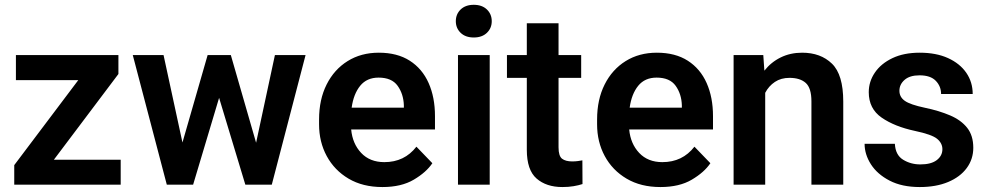

<svg xmlns="http://www.w3.org/2000/svg" viewBox="-20 -753 4029 783"><path d="M472.2 -101.6V0H38.1V-79.6L299.3 -426.3H44.9V-528.3H462.9V-451.2L199.7 -101.6Z M647 -528.3 724.1 -171.9 826.7 -528.3H921.4L1024.4 -170.9L1101.1 -528.3H1226.1L1088.4 0H980.5L873.5 -354L767.6 0H660.2L521.5 -528.3Z M1539.6 9.8Q1459.5 9.8 1401.6 -24.4Q1343.8 -58.6 1312.5 -116.5Q1281.2 -174.3 1281.2 -246.1V-265.6Q1281.2 -347.2 1312 -408.4Q1342.8 -469.7 1397.7 -503.9Q1452.6 -538.1 1524.9 -538.1Q1600.1 -538.1 1651.1 -505.4Q1702.1 -472.7 1728 -414.3Q1753.9 -356 1753.9 -279.3V-225.1H1412.1Q1417.5 -167 1452.9 -129.4Q1488.3 -91.8 1547.4 -91.8Q1629.4 -91.8 1678.2 -154.8L1743.2 -87.4Q1718.3 -50.3 1667.5 -20.3Q1616.7 9.8 1539.6 9.8ZM1523.9 -436.5Q1476.1 -436.5 1449 -403.3Q1421.9 -370.1 1414.1 -314H1627V-323.7Q1625.5 -369.6 1601.6 -403.1Q1577.6 -436.5 1523.9 -436.5Z M1838.9 -666.5Q1838.9 -695.3 1858.6 -714.4Q1878.4 -733.4 1912.1 -733.4Q1945.8 -733.4 1965.6 -714.4Q1985.4 -695.3 1985.4 -666.5Q1985.4 -638.2 1965.6 -619.1Q1945.8 -600.1 1912.1 -600.1Q1878.4 -600.1 1858.6 -619.1Q1838.9 -638.2 1838.9 -666.5ZM1977.1 -528.3V0H1847.7V-528.3Z M2350.1 -528.3V-435.5H2257.8V-152.3Q2257.8 -116.7 2272.2 -105.7Q2286.6 -94.7 2313.5 -94.7Q2326.2 -94.7 2336.9 -96.2Q2347.7 -97.7 2355 -99.1L2355.5 -2.4Q2339.4 2.9 2319.1 6.3Q2298.8 9.8 2273.4 9.8Q2208 9.8 2168.2 -24.9Q2128.4 -59.6 2128.4 -142.1V-435.5H2047.4V-528.3H2128.4V-658.2H2257.8V-528.3Z M2673.3 9.8Q2593.3 9.8 2535.4 -24.4Q2477.5 -58.6 2446.3 -116.5Q2415 -174.3 2415 -246.1V-265.6Q2415 -347.2 2445.8 -408.4Q2476.6 -469.7 2531.5 -503.9Q2586.4 -538.1 2658.7 -538.1Q2733.9 -538.1 2784.9 -505.4Q2835.9 -472.7 2861.8 -414.3Q2887.7 -356 2887.7 -279.3V-225.1H2545.9Q2551.3 -167 2586.7 -129.4Q2622.1 -91.8 2681.2 -91.8Q2763.2 -91.8 2812 -154.8L2877 -87.4Q2852.1 -50.3 2801.3 -20.3Q2750.5 9.8 2673.3 9.8ZM2657.7 -436.5Q2609.9 -436.5 2582.8 -403.3Q2555.7 -370.1 2547.9 -314H2760.7V-323.7Q2759.3 -369.6 2735.4 -403.1Q2711.4 -436.5 2657.7 -436.5Z M3199.7 -435.5Q3165 -435.5 3140.1 -418.9Q3115.2 -402.3 3100.6 -374.5V0H2971.7V-528.3H3092.8L3097.2 -464.8Q3124.5 -499.5 3163.8 -518.8Q3203.1 -538.1 3251 -538.1Q3326.7 -538.1 3372.8 -493.4Q3418.9 -448.7 3418.9 -338.9V0H3289.1V-339.8Q3289.1 -394 3265.9 -414.8Q3242.7 -435.5 3199.7 -435.5Z M3823.2 -144.5Q3823.2 -168.9 3801.8 -186.8Q3780.3 -204.6 3710.9 -219.2Q3628.4 -236.8 3575.7 -273.2Q3522.9 -309.6 3522.9 -377Q3522.9 -420.4 3547.9 -457Q3572.8 -493.7 3619.4 -515.9Q3666 -538.1 3730.5 -538.1Q3797.9 -538.1 3846.2 -516.1Q3894.5 -494.1 3920.7 -456.1Q3946.8 -418 3946.8 -369.6H3817.9Q3817.9 -400.9 3796.4 -423.3Q3774.9 -445.8 3730 -445.8Q3689.9 -445.8 3668.9 -427.2Q3647.9 -408.7 3647.9 -382.8Q3647.9 -357.4 3669.9 -341.8Q3691.9 -326.2 3752 -313.5Q3810.5 -301.3 3855 -282.2Q3899.4 -263.2 3924.3 -231.7Q3949.2 -200.2 3949.2 -150.4Q3949.2 -104 3922.4 -67.6Q3895.5 -31.2 3846.4 -10.7Q3797.4 9.8 3731 9.8Q3658.2 9.8 3607.9 -16.4Q3557.6 -42.5 3531.7 -83Q3505.9 -123.5 3505.9 -166.5H3629.4Q3631.8 -120.6 3663.1 -101.6Q3694.3 -82.5 3733.4 -82.5Q3777.3 -82.5 3800.3 -100.1Q3823.2 -117.7 3823.2 -144.5Z"/></svg>

Font: Vazirmatn RD SemiBold
Style: Regular
Weight: 600
Designer: Saber Rastikerdar
Foundry: Saber Rastikerdar
Version: Version 32.102